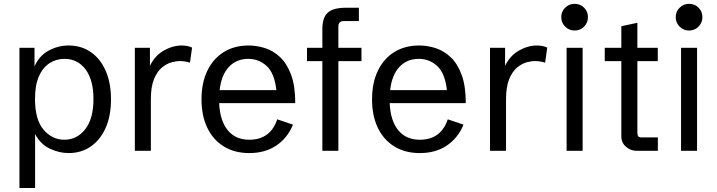

<svg xmlns="http://www.w3.org/2000/svg" viewBox="-20 -772 3669 983"><path d="M79.6 190.4V-527.3H156.7V-431.6Q179.7 -485.8 228.3 -512.5Q276.9 -539.1 331.5 -539.1Q396 -539.1 444.8 -505.4Q493.7 -471.7 521 -409.7Q548.3 -347.7 548.3 -263.2Q548.3 -178.7 520.8 -116.9Q493.2 -55.2 444.3 -21.7Q395.5 11.7 331.5 11.7Q283.2 11.7 235.4 -10.7Q187.5 -33.2 159.7 -85.9V190.4ZM309.1 -56.6Q374.5 -56.6 416.5 -110.6Q458.5 -164.6 458.5 -265.1Q458.5 -362.8 418 -416.7Q377.4 -470.7 310.1 -470.7Q269 -470.7 234.6 -449.2Q200.2 -427.7 179.7 -382.3Q159.2 -336.9 159.2 -265.1Q159.2 -159.2 203.1 -107.9Q247.1 -56.6 309.1 -56.6Z M670.4 0V-527.3H747.6V-434.6Q772 -486.3 817.9 -512.7Q863.8 -539.1 910.6 -539.1Q924.8 -539.1 938.2 -536.6Q951.7 -534.2 963.4 -528.3L952.6 -451.2Q925.8 -459.5 899.4 -459.5Q882.8 -459.5 858.2 -452.9Q833.5 -446.3 809.3 -426.5Q785.2 -406.7 768.8 -367.7Q752.4 -328.6 752.4 -263.7V0Z M1256.3 11.7Q1181.2 11.7 1126.2 -22Q1071.3 -55.7 1041.5 -117.4Q1011.7 -179.2 1011.7 -263.2Q1011.7 -347.7 1041.5 -409.7Q1071.3 -471.7 1125.5 -505.4Q1179.7 -539.1 1252.9 -539.1Q1294.9 -539.1 1337.2 -525.6Q1379.4 -512.2 1414.3 -479.2Q1449.2 -446.3 1470.5 -388.9Q1491.7 -331.5 1491.7 -244.1H1102.1Q1106 -154.3 1145.8 -105.5Q1185.5 -56.6 1256.3 -56.6Q1364.3 -56.6 1399.4 -161.1L1480 -133.8Q1451.7 -64.9 1394.3 -26.6Q1336.9 11.7 1256.3 11.7ZM1251.5 -470.7Q1190.4 -470.7 1151.9 -429.4Q1113.3 -388.2 1104.5 -310.5H1395Q1385.3 -397.5 1345.2 -434.1Q1305.2 -470.7 1251.5 -470.7Z M1630.4 0V-459H1551.8V-527.3H1630.4V-623Q1630.4 -682.1 1658.2 -707.3Q1686 -732.4 1751.5 -732.4H1817.4V-664.1H1739.7Q1712.4 -664.1 1712.4 -636.7V-527.3H1830.6V-459H1712.4V0Z M2129.4 11.7Q2054.2 11.7 1999.3 -22Q1944.3 -55.7 1914.6 -117.4Q1884.8 -179.2 1884.8 -263.2Q1884.8 -347.7 1914.6 -409.7Q1944.3 -471.7 1998.5 -505.4Q2052.7 -539.1 2126 -539.1Q2168 -539.1 2210.2 -525.6Q2252.4 -512.2 2287.4 -479.2Q2322.3 -446.3 2343.5 -388.9Q2364.7 -331.5 2364.7 -244.1H1975.1Q1979 -154.3 2018.8 -105.5Q2058.6 -56.6 2129.4 -56.6Q2237.3 -56.6 2272.5 -161.1L2353 -133.8Q2324.7 -64.9 2267.3 -26.6Q2210 11.7 2129.4 11.7ZM2124.5 -470.7Q2063.5 -470.7 2024.9 -429.4Q1986.3 -388.2 1977.5 -310.5H2268.1Q2258.3 -397.5 2218.3 -434.1Q2178.2 -470.7 2124.5 -470.7Z M2488.8 0V-527.3H2565.9V-434.6Q2590.3 -486.3 2636.2 -512.7Q2682.1 -539.1 2729 -539.1Q2743.2 -539.1 2756.6 -536.6Q2770 -534.2 2781.7 -528.3L2771 -451.2Q2744.1 -459.5 2717.8 -459.5Q2701.2 -459.5 2676.5 -452.9Q2651.9 -446.3 2627.7 -426.5Q2603.5 -406.7 2587.2 -367.7Q2570.8 -328.6 2570.8 -263.7V0Z M2880.9 0V-527.3H2962.9V0ZM2921.9 -615.7Q2893.6 -615.7 2873.5 -635.7Q2853.5 -655.8 2853.5 -684.1Q2853.5 -712.9 2873.5 -732.7Q2893.6 -752.4 2921.9 -752.4Q2950.7 -752.4 2970.5 -732.7Q2990.2 -712.9 2990.2 -684.1Q2990.2 -655.8 2970.5 -635.7Q2950.7 -615.7 2921.9 -615.7Z M3239.3 0Q3208 0 3184.6 -20.8Q3161.1 -41.5 3161.1 -73.2V-459H3076.2V-527.3H3161.1V-637.7L3243.2 -655.3V-527.3H3347.7V-459H3243.2V-95.2Q3243.2 -79.1 3247.8 -73.7Q3252.4 -68.4 3267.6 -68.4H3348.1V0Z M3466.8 0V-527.3H3548.8V0ZM3507.8 -615.7Q3479.5 -615.7 3459.5 -635.7Q3439.5 -655.8 3439.5 -684.1Q3439.5 -712.9 3459.5 -732.7Q3479.5 -752.4 3507.8 -752.4Q3536.6 -752.4 3556.4 -732.7Q3576.2 -712.9 3576.2 -684.1Q3576.2 -655.8 3556.4 -635.7Q3536.6 -615.7 3507.8 -615.7Z"/></svg>

Font: Schibsted Grotesk
Style: Regular
Weight: 400
Designer: Bakken & Baeck AS, Henrik Kongsvoll
Foundry: Schibsted ASA
Version: Version 1.100; ttfautohint (v1.8.4.7-5d5b);gftools[0.9.25]